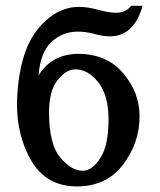

<svg xmlns="http://www.w3.org/2000/svg" viewBox="-20 -632 558 671"><path d="M249 19.5Q144 19.5 91.6 -66.7Q39.1 -152.8 39.1 -272.9Q44.9 -444.8 109.1 -526.4Q173.3 -607.9 256.3 -607.9Q286.6 -607.9 323.2 -597.7Q359.9 -587.4 385.7 -587.4Q420.4 -587.4 438 -611.8H478.5Q448.2 -504.9 363.8 -504.9Q341.3 -504.9 310.8 -513.2Q280.3 -521.5 252 -521.5Q198.7 -521.5 159.9 -485.6Q121.1 -449.7 114.7 -368.2Q160.2 -442.9 252.9 -443.8Q352.5 -443.8 410.2 -376.5Q467.8 -309.1 467.8 -225.1Q467.8 -132.8 409.9 -56.6Q352.1 19.5 249 19.5ZM269 -35.2Q302.7 -35.2 331.1 -80.3Q359.4 -125.5 359.4 -213.4Q359.4 -299.3 323.5 -344.5Q287.6 -389.6 243.7 -389.6Q210.4 -389.6 180.9 -351.8Q151.4 -314 151.4 -238.8Q151.4 -128.4 190.4 -81.8Q229.5 -35.2 269 -35.2Z"/></svg>

Font: Kelvinch
Style: Bold
Weight: 700
Designer: Paul James Miller
Foundry: High-Logic / Made with FontCreator
Version: Version 3.501;March 28, 2021;FontCreator 13.0.0.2683 64-bit